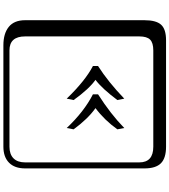

<svg xmlns="http://www.w3.org/2000/svg" viewBox="47 -841 1006 1140"><g transform="rotate(-90 550.0 -271.0)"><path d="M249 -717.8Q204.1 -717.8 179.9 -693.8Q155.8 -669.9 155.8 -625V53.2Q155.8 136.2 249 136.2H820.8Q865.7 136.2 884.8 117.2Q903.8 98.1 903.8 53.2V-625Q903.8 -717.8 820.8 -717.8ZM1000 84Q1000 152.8 973.4 182.4Q946.8 211.9 880.9 211.9H249Q181.2 211.9 150.6 181.4Q120.1 150.9 120.1 84V-625Q120.1 -687 154.1 -720.5Q188 -753.9 249 -753.9H851.1Q920.9 -753.9 960.4 -721.9Q1000 -689.9 1000 -625ZM359.9 -36.1 352.1 -77.1Q406.2 -153.3 478 -207Q414.1 -252 352.1 -336.9L359.9 -377.9Q457 -274.9 560.1 -222.2V-191.9Q442.9 -117.2 359.9 -36.1ZM534.2 -36.1 525.9 -77.1Q594.7 -168.9 646 -207Q591.8 -245.1 525.9 -336.9L534.2 -377.9Q640.1 -268.1 728 -222.2V-191.9Q633.3 -131.3 534.2 -36.1Z"/></g></svg>

Font: Linux Biolinum Keyboard
Style: Regular
Weight: 700
Designer: Philipp H. Poll
Foundry: Philipp H. Poll
Version: Version 0.6.1 ; ttfautohint (v0.9)